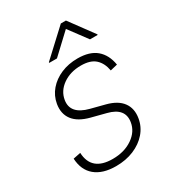

<svg xmlns="http://www.w3.org/2000/svg" viewBox="-183 -849 870 963"><g transform="rotate(-30 251.5 -367.5)"><path d="M462 -427.9 420.5 -418Q412.6 -463.4 384.9 -488.8Q357.2 -514.2 302.2 -514.2Q241.1 -514.2 197.6 -483.7Q154.1 -453.1 146.3 -404.8Q133.9 -329.2 233.3 -303.6L314.3 -282.7Q376.1 -266.7 402.9 -230.1Q429.7 -193.5 420.8 -140.6Q413.4 -95.5 383.5 -61.3Q353.7 -27 307.5 -7.8Q261.4 11.4 204.5 11.4Q127.5 11.4 84.3 -24.7Q41.2 -60.7 38 -127.8L81 -136.4Q85.9 -28.4 207.7 -28.4Q275.6 -28.4 322.6 -60.7Q369.7 -93 377.5 -143.1Q389.9 -219.1 296.9 -242.5L214.1 -263.8Q149.5 -280.5 121.6 -317.3Q93.8 -354 102.6 -407.3Q110.1 -451 138.3 -483.8Q166.5 -516.7 209.9 -535.2Q253.2 -553.6 305.4 -553.6Q375.4 -553.6 413.7 -521Q452.1 -488.3 462 -427.9ZM216.8 -605.1 329.6 -710.9 408.2 -605.1H452.5L452.7 -608.7L350.8 -747.2H321.3L172.1 -608.7L172.4 -605.1Z"/></g></svg>

Font: Inter Extra Light  BETA
Style: Italic
Weight: 200
Italic angle: 9.39999°
Designer: Rasmus Andersson
Foundry: rsms
Version: Version 3.011;git-f93a4a705